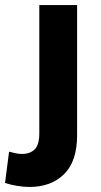

<svg xmlns="http://www.w3.org/2000/svg" viewBox="-81 -545 401 762"><path d="M-61 181 -45 57Q-29 61 -17.5 63.5Q-6 66 6 66Q38 66 56.5 48Q75 30 75 -16V-525H225V-8Q225 95 173.5 146Q122 197 36 197Q13 197 -14 192.5Q-41 188 -61 181Z"/></svg>

Font: Radio Canada
Style: Bold
Weight: 700
Designer: Charles Daoud, Etienne Aubert Bonn, Alexandre Saumier Demers, Jacques Le Bailly
Foundry: Radio-Canada
Version: Version 2.104; ttfautohint (v1.8.4.7-5d5b);gftools[0.9.28.de